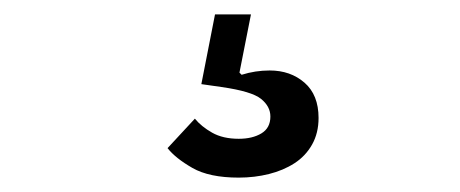

<svg xmlns="http://www.w3.org/2000/svg" viewBox="-20 -40 640 267"><path d="M312 207Q271 207 247.5 193.5Q224 180 213 166L251 125Q260 136 275 144.5Q290 153 312 153Q331 153 343.5 145.5Q356 138 356 122Q356 108 343 97.5Q330 87 288 81L260 77L279 -20H329L313 61L316 64Q335 58 355 58Q384 58 403.5 75Q423 92 423 124Q423 145 414 161Q405 177 389.5 187Q374 197 354 202Q334 207 312 207Z"/></svg>

Font: IBM Plex Sans Thai
Style: Regular
Weight: 400
Designer: Mike Abbink, Paul van der Laan, Pieter van Rosmalen, Ben Mitchell, Mark Frömberg
Foundry: Bold Monday
Version: Version 1.1